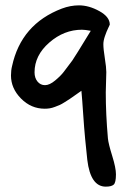

<svg xmlns="http://www.w3.org/2000/svg" viewBox="-20 -687 507 717"><path d="M306 -90Q302 -126 298 -168Q294 -210 290.5 -263Q287 -316 284 -348Q278 -344 262 -332.5Q246 -321 240.5 -317.5Q235 -314 222.5 -306Q210 -298 203 -295Q196 -292 185.5 -288Q175 -284 166 -282.5Q157 -281 147 -281Q96 -281 58.5 -319Q21 -357 21 -405Q21 -424 25 -440Q59 -597 211 -655Q243 -667 275 -667Q312 -667 351 -645.5Q390 -624 390 -595Q390 -594 384 -582Q378 -570 372 -552.5Q366 -535 366 -522Q366 -504 371.5 -469.5Q377 -435 377 -418Q377 -406 376 -380Q375 -354 375 -342Q375 -261 383 -170Q385 -150 399 -105Q413 -60 413 -36Q413 -5 404.5 2.5Q396 10 375 10Q318 10 306 -90ZM250 -461Q258 -472 319 -572Q297 -576 286 -576Q219 -576 164 -528Q109 -480 109 -417Q109 -396 120 -382.5Q131 -369 148 -369Q165 -369 186 -386.5Q207 -404 218 -418.5Q229 -433 250 -461Z"/></svg>

Font: Because We Organize
Style: Regular
Weight: 400
Designer: Liz Wetzel, Aaron Williamson, Russ McMullin
Foundry: Red Hat
Version: Version 1.000